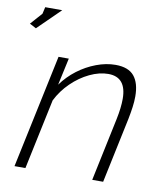

<svg xmlns="http://www.w3.org/2000/svg" viewBox="-113 -798 747 866"><g transform="rotate(10 260.5 -365.0)"><path d="M-31 -645 17 -699 24 -730H102L-1 -629ZM122 -520H169L142 -396Q171 -436 210 -465.5Q249 -495 294 -512Q339 -529 382 -529Q441 -529 467.5 -497Q494 -465 494 -404Q494 -381 490.5 -355Q487 -329 481 -299L418 0H368L429 -290Q440 -343 440 -383Q440 -483 357 -483Q316 -483 272 -462Q228 -441 190.5 -404.5Q153 -368 130 -322L62 0H12Z"/></g></svg>

Font: Raleway Light
Style: Italic
Weight: 300
Italic angle: -12°
Designer: Matt McInerney, Pablo Impallari, Rodrigo Fuenzalida
Foundry: Matt McInerney, Pablo Impallari, Rodrigo Fuenzalida
Version: Version 4.026